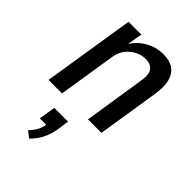

<svg xmlns="http://www.w3.org/2000/svg" viewBox="-229 -595 967 967"><g transform="rotate(45 254.0 -111.5)"><path d="M28 0 106 -492H197L181 -399H176Q202 -447 247.5 -474Q293 -501 346 -501Q391 -501 418.5 -482Q446 -463 456 -425.5Q466 -388 457 -330L405 0H309L359 -321Q366 -359 360.5 -380.5Q355 -402 339 -411.5Q323 -421 299 -421Q270 -421 243 -407Q216 -393 197 -368Q178 -343 173 -309L124 0ZM168 278 134 252Q155 231 166.5 208.5Q178 186 181 158L196 168H134L148 79H246L237 143Q230 183 213.5 216.5Q197 250 168 278Z"/></g></svg>

Font: Nunito Sans 10pt Condensed SemiBold
Style: Italic
Weight: 600
Width: 3
Italic angle: -9°
Designer: Vernon Adams
Foundry: Vernon Adams
Version: Version 3.101;gftools[0.9.27]